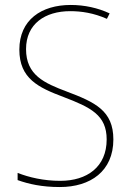

<svg xmlns="http://www.w3.org/2000/svg" viewBox="-20 -744 527 774"><path d="M437 -182C437 -298 363 -332 249 -375C159 -409 85 -441 85 -546C85 -648 162 -699 263 -699C307 -699 357 -692 411 -668L422 -690C375 -712 321 -724 265 -724C147 -724 58 -664 58 -544C58 -427 135 -391 236 -353C346 -311 410 -280 410 -182C410 -71 331 -15 223 -15C156 -15 97 -29 51 -47V-18C96 -2 149 10 221 10C345 10 437 -54 437 -182Z"/></svg>

Font: Noto Sans Ethiopic SemiCondensed Thin
Style: Regular
Weight: 100
Width: 4
Designer: Monotype Design Team
Foundry: Monotype Imaging Inc.
Version: Version 2.102